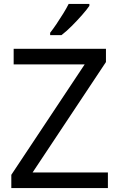

<svg xmlns="http://www.w3.org/2000/svg" viewBox="-20 -964 612 984"><path d="M533 0H38V-68L414 -634H50V-714H523V-646L147 -80H533ZM438 -934Q426 -916 401 -887.5Q376 -859 347.5 -830.5Q319 -802 295 -784H237V-796Q252 -815 269.5 -841Q287 -867 304 -894.5Q321 -922 332 -944H438Z"/></svg>

Font: Noto Sans Palmyrene
Style: Regular
Weight: 400
Designer: Monotype Design Team
Foundry: Monotype Imaging Inc.
Version: Version 2.001; ttfautohint (v1.8.4.7-5d5b)